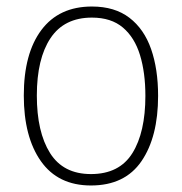

<svg xmlns="http://www.w3.org/2000/svg" viewBox="-20 -559 559 589"><path d="M465 -265Q465 -139 414 -64.5Q363 10 259 10Q158 10 105.5 -64.5Q53 -139 53 -266Q53 -395 107 -467Q161 -539 262 -539Q332 -539 377 -504.5Q422 -470 443.5 -408.5Q465 -347 465 -265ZM93 -266Q93 -154 133.5 -89.5Q174 -25 259 -25Q346 -25 386 -89Q426 -153 426 -265Q426 -336 409.5 -390Q393 -444 357 -474.5Q321 -505 262 -505Q177 -505 135 -442Q93 -379 93 -266Z"/></svg>

Font: Noto Sans Armenian SemiCondensed ExtraLight
Style: Regular
Weight: 200
Width: 4
Designer: Monotype Design Team
Foundry: Monotype Imaging Inc.
Version: Version 2.008; ttfautohint (v1.8.4.7-5d5b)